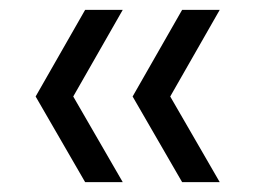

<svg xmlns="http://www.w3.org/2000/svg" viewBox="-20 -481 516 388"><path d="M152 -113 52 -286 152 -461H228L128 -286L228 -113ZM348 -113 248 -286 348 -461H424L324 -286L424 -113Z"/></svg>

Font: Celebes
Style: Regular
Weight: 400
Designer: Anugrah Pasau
Foundry: Lafontype
Version: Version 1.000; ttfautohint (v1.8.4)